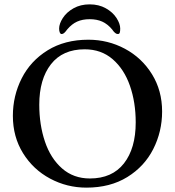

<svg xmlns="http://www.w3.org/2000/svg" viewBox="-20 -846 802 880"><path d="M39 -315Q39 -407 79.5 -487Q120 -567 198.5 -615.5Q277 -664 385 -664Q475 -664 552.5 -622.5Q630 -581 676.5 -506Q723 -431 723 -335Q723 -243 682.5 -163Q642 -83 563.5 -34.5Q485 14 376 14Q287 14 209.5 -27.5Q132 -69 85.5 -144Q39 -219 39 -315ZM602 -285Q602 -377 575.5 -453Q549 -529 496.5 -574.5Q444 -620 368 -620Q267 -620 213.5 -551.5Q160 -483 160 -366Q160 -274 186 -197Q212 -120 264.5 -74Q317 -28 392 -28Q494 -28 548 -97Q602 -166 602 -285ZM531 -715Q531 -703 529 -696.5Q527 -690 520 -690Q514 -690 508.5 -694.5Q503 -699 499.5 -703.5Q496 -708 494 -711Q473 -736 448.5 -747Q424 -758 391 -758Q358 -758 333.5 -747Q309 -736 288 -711Q286 -708 281 -702Q276 -696 271.5 -693Q267 -690 262 -690Q257 -690 254 -697Q251 -704 251 -715Q251 -737 268 -763.5Q285 -790 317 -808Q349 -826 391 -826Q433 -826 465 -808Q497 -790 514 -763.5Q531 -737 531 -715Z"/></svg>

Font: EB Garamond Medium
Style: Regular
Weight: 500
Designer: Georg Duffner and Octavio Pardo
Foundry: Georg Duffner
Version: Version 1.000